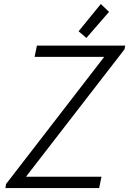

<svg xmlns="http://www.w3.org/2000/svg" viewBox="-20 -950 653 970"><path d="M10.7 -20.5 504.9 -660.6V-662.6H154.8L166.5 -719.7H612.8L608.9 -700.7L112.8 -59.1V-57.1H492.7L481 0H7.3ZM377 -792 489.3 -929.7 530.8 -890.1 416.5 -758.3Z"/></svg>

Font: Reddit Sans Fudge Light Italic
Style: Regular
Weight: 300
Italic angle: -11.25°
Designer: Stephen Hutchings
Version: Version 1.013